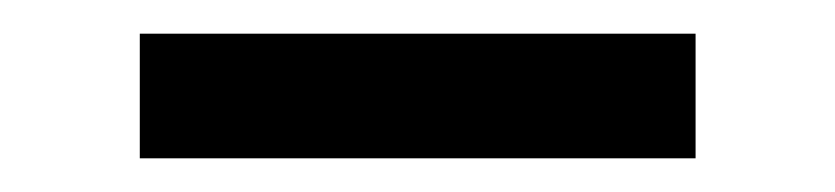

<svg xmlns="http://www.w3.org/2000/svg" viewBox="-20 -351 496 114"><path d="M63 -257V-331H393V-257Z"/></svg>

Font: Tomorrow
Style: Regular
Weight: 400
Designer: Tony de Marco, Monica Rizzolli
Foundry: Just in Type
Version: Version 2.002